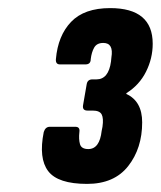

<svg xmlns="http://www.w3.org/2000/svg" viewBox="-20 -795 397 474"><path d="M195 -341Q123 -341 99 -372.5Q75 -404 88 -469Q92 -482 103 -482H166Q178 -482 176 -469Q174 -451 177.5 -439Q181 -427 198 -427Q226 -427 231 -472L233 -482Q236 -503 231 -512.5Q226 -522 209 -522H196Q183 -522 185 -535L194 -587Q196 -599 208 -599H218Q248 -599 254 -643L255 -653Q261 -689 235 -689Q219 -689 212.5 -677.5Q206 -666 204 -649Q204 -636 191 -636H128Q117 -636 118 -649Q123 -707 155.5 -741Q188 -775 252 -775Q357 -775 357 -687Q357 -651 340.5 -618Q324 -585 292 -565V-563Q331 -545 331 -493Q331 -429 296.5 -385Q262 -341 195 -341Z"/></svg>

Font: Sofia Sans Extra Condensed ExtraBold
Style: Italic
Weight: 800
Italic angle: -9°
Designer: Botio Nikoltchev, Ani Petrova
Foundry: lettersoup
Version: Version 4.101; ttfautohint (v1.8.4.7-5d5b)